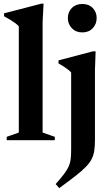

<svg xmlns="http://www.w3.org/2000/svg" viewBox="-20 -742 587 1016"><path d="M205.5 -40.5 270 -18V0H15.5V-18L79.5 -40.5V-603Q72.5 -610.5 61.8 -618.8Q51 -627 36 -636.2Q21 -645.5 1.5 -656V-671.5L198.5 -722.5H210.5L205.5 -625.5ZM415.5 -570.5Q381 -570.5 360 -592.8Q339 -615 339 -646.5Q339 -678 360 -699.5Q381 -721 415.5 -721Q450 -721 470.8 -699.5Q491.5 -678 491.5 -646.5Q491.5 -615 470.8 -592.8Q450 -570.5 415.5 -570.5ZM356.5 -358.5Q350.5 -365.5 340.2 -373.5Q330 -381.5 317 -390Q304 -398.5 289.5 -406.5V-422.5L472 -470.5H486L482.5 -372.5V-3.5Q482.5 29 479.2 53Q476 77 466 97.8Q456 118.5 435.2 140Q414.5 161.5 380 188.5Q345.5 215.5 293.5 253.5L274.5 232Q303 200 319.5 178Q336 156 344 137.5Q352 119 354.2 98.8Q356.5 78.5 356.5 49.5Z"/></svg>

Font: Newsreader 36pt SemiBold
Style: Regular
Weight: 600
Designer: Hugues Gentile
Foundry: Production Type
Version: Version 1.003